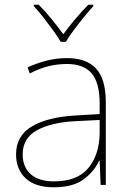

<svg xmlns="http://www.w3.org/2000/svg" viewBox="-20 -783 551 813"><path d="M264 -537Q346 -537 387 -492.5Q428 -448 428 -350V0H406L402 -103H400Q379 -57 334 -23.5Q289 10 208 10Q129 10 88.5 -28Q48 -66 48 -129Q48 -208 114.5 -247.5Q181 -287 299 -294L402 -300V-343Q402 -433 368 -472.5Q334 -512 264 -512Q224 -512 186.5 -503Q149 -494 106 -472L97 -498Q137 -516 178.5 -526.5Q220 -537 264 -537ZM301 -270Q199 -265 137.5 -232Q76 -199 76 -129Q76 -76 110 -45.5Q144 -15 208 -15Q308 -15 354.5 -72Q401 -129 402 -220V-275ZM237 -606Q225 -627 205 -654.5Q185 -682 163.5 -709.5Q142 -737 123 -757V-763H144Q172 -735 199.5 -701Q227 -667 248 -638Q269 -667 297.5 -701Q326 -735 354 -763H375V-757Q357 -737 334.5 -709.5Q312 -682 291.5 -654.5Q271 -627 259 -606Z"/></svg>

Font: Noto Sans Thin
Style: Regular
Weight: 100
Designer: Monotype Design Team
Foundry: Monotype Imaging Inc.
Version: Version 2.007